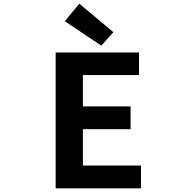

<svg xmlns="http://www.w3.org/2000/svg" viewBox="-20 -1026 1040 1046"><path d="M283.2 0V-740.2H737.3V-617.2H431.6V-446.3H691.4V-322.3H431.6V-124H748V0ZM532.2 -777.3 333 -910.2 412.1 -1005.9 597.7 -850.6Z"/></svg>

Font: GenEi Gothic M Regular
Style: Bold
Weight: 700
Designer: o_tamon (Modified); [Source Han Sans]
Ryoko NISHIZUKA  (kana & ideographs); Paul D. Hunt (Latin, Greek & Cyrillic); Wenl
Version: Version 1.1a;Original Version 1.004